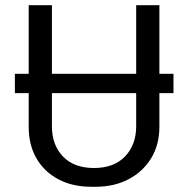

<svg xmlns="http://www.w3.org/2000/svg" viewBox="-20 -706 721 736"><path d="M37 -423H645V-349H37ZM331 10Q258 10 204 -18.5Q150 -47 120 -98.5Q90 -150 90 -220V-686H179V-222Q179 -150 221.5 -106Q264 -62 340 -62Q417 -62 459.5 -106.5Q502 -151 502 -222V-686H591V-220Q591 -151 559.5 -99.5Q528 -48 473 -19Q418 10 346 10Z"/></svg>

Font: Chivo Medium Light
Style: Regular
Weight: 300
Version: Version 2.002